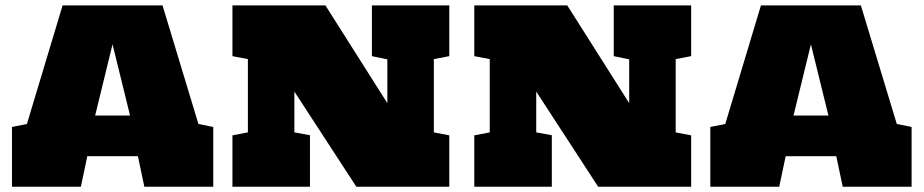

<svg xmlns="http://www.w3.org/2000/svg" viewBox="-20 -708 3502 728"><path d="M527.3 0 502.9 -115.7H311L286.6 0H25.4V-226.6L82 -237.8L217.3 -687.5H596.2L732.4 -237.8L788.6 -226.6V0ZM340.8 -270H473.1L406.7 -540Z M1096.2 -360.8V-206.1L1155.3 -195.3V0H861.3V-194.8L919.9 -206.1V-483.9L861.3 -495.1V-687.5H1213.9L1448.7 -316.9V-482.9L1390.1 -495.1V-687.5H1683.6V-495.1L1625 -483.9V-206.1L1683.6 -194.8V0H1331.1Z M2013.2 -360.8V-206.1L2072.3 -195.3V0H1778.3V-194.8L1836.9 -206.1V-483.9L1778.3 -495.1V-687.5H2130.9L2365.7 -316.9V-482.9L2307.1 -495.1V-687.5H2600.6V-495.1L2542 -483.9V-206.1L2600.6 -194.8V0H2248Z M3175.3 0 3150.9 -115.7H2959L2934.6 0H2673.3V-226.6L2730 -237.8L2865.2 -687.5H3244.1L3380.4 -237.8L3436.5 -226.6V0ZM2988.8 -270H3121.1L3054.7 -540Z"/></svg>

Font: Holtwood One SC
Style: Regular
Weight: 400
Version: Version 1.000